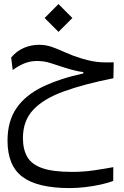

<svg xmlns="http://www.w3.org/2000/svg" viewBox="-20 -645 626 973"><path d="M332.5 308.1Q170.4 308.1 94.2 251.5Q18.1 194.8 18.1 67.9Q18.1 -31.7 64 -97.7Q109.9 -163.6 196 -205.1Q282.2 -246.6 402.3 -272.9V-279.8Q381.3 -282.2 360.4 -287.4Q339.4 -292.5 307.6 -302.2Q266.6 -315.4 235.1 -325.7Q203.6 -335.9 167.5 -335.9Q131.8 -335.9 101.1 -322.8Q70.3 -309.6 44.4 -290L36.6 -353.5Q65.4 -387.7 102.1 -402.8Q138.7 -418 177.7 -418Q213.4 -418 245.6 -406.2Q277.8 -394.5 313.2 -378.4Q348.6 -362.3 393.6 -348.6Q424.3 -339.4 447.8 -335Q471.2 -330.6 496.3 -329.3Q521.5 -328.1 556.2 -329.1L554.7 -248.5Q405.3 -218.8 303 -181.6Q200.7 -144.5 148.4 -88.6Q96.2 -32.7 96.2 54.7Q96.2 112.3 118.4 150.4Q140.6 188.5 194.8 207.3Q249 226.1 345.7 226.1Q404.3 226.1 458 218Q511.7 210 554.2 202.1L553.7 272Q529.8 281.2 493.2 289.6Q456.5 297.9 414.8 303Q373 308.1 332.5 308.1ZM276.4 -483.4 206.1 -553.7 276.4 -624.5 346.7 -553.7Z"/></svg>

Font: Cascadia Mono NF SemiLight
Style: Regular
Weight: 350
Monospace: yes
Designer: Aaron Bell
Foundry: Saja Typeworks
Version: Version 2404.023; ttfautohint (v1.8.4)